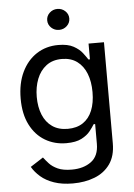

<svg xmlns="http://www.w3.org/2000/svg" viewBox="-63 -798 738 1060"><g transform="rotate(-5 306.5 -267.5)"><path d="M298.3 215.8Q237.8 215.8 193.6 200.4Q149.4 185.1 120.1 159.7Q90.8 134.3 73.7 104.5L145 58.6Q156.7 74.2 174.1 93.3Q191.4 112.3 220.9 125.7Q250.5 139.2 298.3 139.2Q363.8 139.2 406 107.9Q448.2 76.7 448.2 9.3V-100.1H439.9Q430.7 -84.5 413.8 -63Q397 -41.5 365.5 -25.1Q334 -8.8 281.2 -8.8Q215.8 -8.8 163.6 -39.8Q111.3 -70.8 81.1 -130.4Q50.8 -189.9 50.8 -275.4Q50.8 -359.9 80.6 -422.1Q110.4 -484.4 162.8 -518.6Q215.3 -552.7 283.2 -552.7Q335.9 -552.7 367.4 -535.4Q398.9 -518.1 416 -495.6Q433.1 -473.1 442.4 -458.5H450.7V-545.9H536.1V14.2Q536.1 84.5 504.4 129.2Q472.7 173.8 418.7 194.8Q364.7 215.8 298.3 215.8ZM295.9 -86.9Q345.7 -86.9 379.9 -109.6Q414.1 -132.3 431.6 -175Q449.2 -217.8 449.2 -277.3Q449.2 -335.4 431.9 -379.6Q414.6 -423.8 380.4 -449Q346.2 -474.1 295.9 -474.1Q244.1 -474.1 209.5 -447.5Q174.8 -420.9 157.5 -376.5Q140.1 -332 140.1 -277.3Q140.1 -221.2 157.7 -178.2Q175.3 -135.3 210 -111.1Q244.6 -86.9 295.9 -86.9ZM295.4 -635.3Q270.5 -635.3 252.4 -652.3Q234.4 -669.4 234.4 -693.4Q234.4 -717.8 252.4 -734.6Q270.5 -751.5 295.4 -751.5Q320.8 -751.5 338.9 -734.6Q356.9 -717.8 356.9 -693.4Q356.9 -669.4 338.9 -652.3Q320.8 -635.3 295.4 -635.3Z"/></g></svg>

Font: Adwaita Sans
Style: Regular
Weight: 400
Designer: Rasmus Andersson
Foundry: rsms
Version: Version 4.001;git-9221beed3